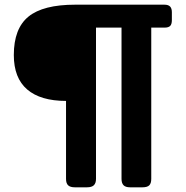

<svg xmlns="http://www.w3.org/2000/svg" viewBox="-20 -700 793 820"><path d="M262 64V-269Q153 -269 96 -318Q39 -367 39 -465Q39 -578 101.5 -629Q164 -680 301 -680H682Q699 -680 706.5 -672Q714 -664 714 -648V-614Q714 -597 707 -589.5Q700 -582 682 -582H626V64Q626 83 617.5 91.5Q609 100 588 100H536Q516 100 507.5 91Q499 82 499 64V-582H390V64Q390 82 381 91Q372 100 351 100H300Q280 100 271 91.5Q262 83 262 64Z"/></svg>

Font: Mitr
Style: Regular
Weight: 400
Designer: Thanarat Vachiruckul
Foundry: Cadson Demak
Version: Version 1.003